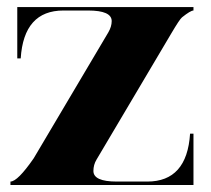

<svg xmlns="http://www.w3.org/2000/svg" viewBox="-20 -528 602 548"><path d="M400.4 -9.8Q513.7 -9.8 522.5 -146.5H532.2V0H9.8V-9.8Q30.3 -9.8 76.2 -76.2L289.1 -435.5Q298.8 -452.1 298.8 -467.8Q298.8 -498 231.4 -498H161.1Q47.9 -498 39.1 -361.3H29.3V-507.8H532.2V-498Q523.9 -498 499.5 -478.5Q492.7 -473.1 468.3 -431.6L255.4 -72.3Q246.6 -57.6 246.6 -40Q246.6 -9.8 313 -9.8Z"/></svg>

Font: spinweradC
Style: Bold
Weight: 700
Width: 7
Version: Version 0.3